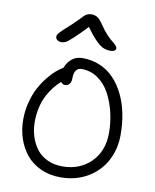

<svg xmlns="http://www.w3.org/2000/svg" viewBox="-103 -1038 921 1141"><g transform="rotate(10 357.0 -467.0)"><path d="M207 -766.1Q190.9 -766.1 181.4 -774.2Q171.9 -782.2 171.9 -793.9Q171.9 -804.2 185.3 -819.3Q198.7 -834.5 251 -880.9Q269 -897.5 287.1 -916.3Q305.2 -935.1 312.3 -942.4Q319.3 -949.7 330.1 -954.8Q340.8 -960 355 -960Q377.4 -960 393.1 -949.5Q408.7 -939 428.2 -909.2Q448.7 -878.4 470.7 -855.2Q492.7 -832 505.4 -822.5Q518.1 -813 526.6 -803.7Q535.2 -794.4 535.2 -785.2Q535.2 -776.9 526.9 -771.5Q518.6 -766.1 505.9 -766.1Q480.5 -766.1 461.2 -773.9Q441.9 -781.7 415.3 -807.9Q388.7 -834 353 -883.8Q303.2 -830.6 272.9 -803.5Q242.7 -776.4 231.2 -771.2Q219.7 -766.1 207 -766.1ZM340.8 25.9Q274.9 25.9 221.4 1.5Q168 -22.9 134 -64.5Q100.1 -106 82 -159.7Q64 -213.4 64 -273.9Q64 -328.6 77.4 -379.6Q90.8 -430.7 110.8 -468Q130.9 -505.4 156.2 -537.1Q181.6 -568.8 203.9 -587.9Q226.1 -606.9 246.1 -618.2Q258.8 -652.8 285.2 -673.8Q311.5 -694.8 348.1 -694.8Q405.8 -694.8 454.6 -673.8Q503.4 -652.8 539.1 -615.2Q574.7 -577.6 599.9 -526.4Q625 -475.1 637.5 -413.6Q649.9 -352.1 649.9 -284.2Q649.9 -197.8 612.3 -127.4Q574.7 -57.1 503.7 -15.6Q432.6 25.9 340.8 25.9ZM340.8 -40Q445.3 -40 512.7 -106.9Q580.1 -173.8 580.1 -284.2Q580.1 -346.7 565.7 -407Q551.3 -467.3 524.4 -517.6Q497.6 -567.9 453.4 -598.9Q409.2 -629.9 355 -629.9Q309.1 -629.9 309.1 -564Q309.1 -543 298.8 -531Q288.6 -519 273.9 -519Q256.8 -519 247.1 -533.2Q226.6 -515.1 208 -492.2Q189.5 -469.2 171.9 -437.3Q154.3 -405.3 144 -362.8Q133.8 -320.3 133.8 -273.9Q133.8 -227.5 146.5 -186.3Q159.2 -145 183.8 -111.8Q208.5 -78.6 249 -59.3Q289.6 -40 340.8 -40Z"/></g></svg>

Font: Shantell Sans Bouncy
Style: Regular
Weight: 300
Designer: Stephen Nixon, Anya Danilova, Shantell Martin
Foundry: Arrow Type
Version: Version 1.006;[9816181b4]